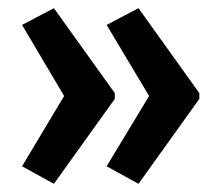

<svg xmlns="http://www.w3.org/2000/svg" viewBox="-20 -505 539 470"><path d="M468 -263 319 -55 241 -98 345 -270 241 -444 319 -485 468 -277ZM261 -263 112 -55 34 -98 137 -270 34 -444 112 -485 261 -277Z"/></svg>

Font: Noto Sans Gurmukhi ExtraCondensed SemiBold
Style: Regular
Weight: 600
Width: 2
Designer: Jelle Bosma - Monotype Design Team
Foundry: Monotype Imaging Inc.
Version: Version 2.004; ttfautohint (v1.8.4.7-5d5b)